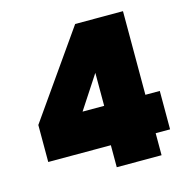

<svg xmlns="http://www.w3.org/2000/svg" viewBox="-106 -823 915 927"><g transform="rotate(-15 352.0 -360.0)"><path d="M52 -110V-295L350 -720H589V-302H661V-110H589V0H365V-110ZM383 -467 275 -302H383Z"/></g></svg>

Font: Poppins Black A&M
Style: Regular
Weight: 900
Designer: Ninad Kale (Devanagari), Jonny Pinhorn (Latin)
Foundry: Indian Type Foundry
Version: 4.004